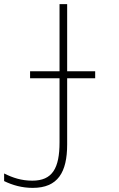

<svg xmlns="http://www.w3.org/2000/svg" viewBox="-58 -734 578 932"><path d="M101 178C223 178 268 102 268 -33V-354H404V-388H268V-714H231V-388H88V-354H231V-43C231 83 196 143 99 143C46 143 4 129 -38 108V145C3 165 49 178 101 178Z"/></svg>

Font: Noto Sans Mono ExtraCondensed ExtraLight
Style: Regular
Weight: 200
Width: 2
Designer: Monotype Design Team
Foundry: Monotype Imaging Inc.
Version: Version 2.014